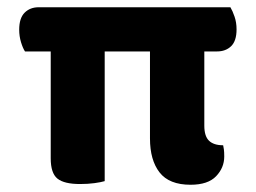

<svg xmlns="http://www.w3.org/2000/svg" viewBox="-20 -501 706 530"><path d="M33 -419Q33 -451 48 -466Q63 -481 87 -481H616Q622 -471 627.5 -455Q633 -439 633 -420Q633 -388 618 -373.5Q603 -359 579 -359H544V-154Q544 -125 557 -112.5Q570 -100 596 -100Q597 -95 598 -88.5Q599 -82 599 -69Q599 -38 576.5 -14.5Q554 9 506 9Q447 9 420.5 -25Q394 -59 394 -119V-359H269V-1Q259 2 241 4.5Q223 7 201 7Q157 7 138.5 -8Q120 -23 120 -64V-359H49Q43 -368 38 -384.5Q33 -401 33 -419Z"/></svg>

Font: Baloo Da 2
Style: Bold
Weight: 700
Designer: Noopur Datye, Sulekha Rajkumar and Ek Type
Foundry: Ek Type
Version: Version 1.640;hotconv 1.0.111;makeotfexe 2.5.65597; ttfautoh